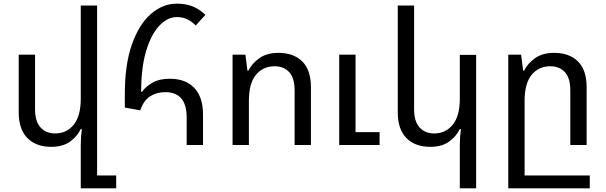

<svg xmlns="http://www.w3.org/2000/svg" viewBox="-20 -790 3299 1046"><path d="M509 166H613V236H420V-1Q420 -44 426 -87H420Q401 -47 361.5 -18.5Q322 10 259 10Q177 10 129.5 -37.5Q82 -85 82 -178V-492H171V-195Q171 -128 201 -95.5Q231 -63 280 -63Q343 -63 381.5 -110.5Q420 -158 420 -252V-760H509Z M997 0V-150Q997 -288 880 -288Q833 -288 797.5 -265Q762 -242 744 -189L660 -204V-277Q660 -438 698.5 -547.5Q737 -657 801.5 -713.5Q866 -770 943 -770Q993 -770 1030 -755Q1067 -740 1099 -709L1046 -651Q1024 -674 999 -685.5Q974 -697 943 -697Q893 -697 848.5 -650.5Q804 -604 776.5 -513.5Q749 -423 749 -290L753 -289Q775 -320 812 -340.5Q849 -361 905 -361Q991 -361 1038.5 -311Q1086 -261 1086 -166V0Z M1247 0V-492H1317L1328 -405H1333Q1353 -445 1393.5 -473.5Q1434 -502 1497 -502Q1580 -502 1627 -455Q1674 -408 1674 -314V0H1585V-297Q1585 -365 1555.5 -397Q1526 -429 1476 -429Q1413 -429 1374.5 -382.5Q1336 -336 1336 -241V0ZM1828 0V-492H1917V-70H2048V0Z M2574 236H2485V-1Q2485 -44 2491 -87H2485Q2466 -47 2426.5 -18.5Q2387 10 2324 10Q2242 10 2194.5 -37.5Q2147 -85 2147 -178V-760H2236V-195Q2236 -128 2266 -95.5Q2296 -63 2345 -63Q2408 -63 2446.5 -110.5Q2485 -158 2485 -252V-491H2574Z M2749 236V-492H2819L2830 -405H2835Q2855 -445 2895.5 -473.5Q2936 -502 2999 -502Q3082 -502 3129 -455Q3176 -408 3176 -314V0H3087V-297Q3087 -365 3057.5 -397Q3028 -429 2978 -429Q2915 -429 2876.5 -382.5Q2838 -336 2838 -241V166H3193V236Z"/></svg>

Font: Noto Sans Living
Style: Regular
Weight: 400
Designer: Monotype Design Team
Foundry: Monotype Imaging Inc.
Version: Version 2.013; ttfautohint (v1.8.4.7-5d5b)